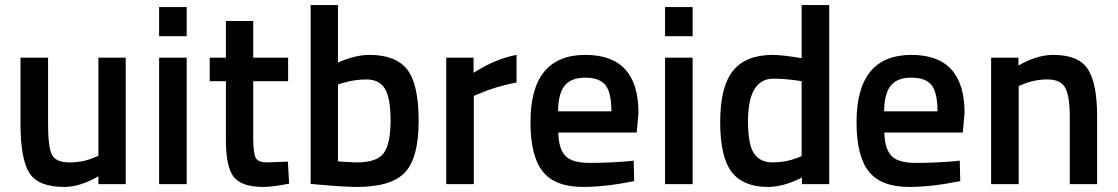

<svg xmlns="http://www.w3.org/2000/svg" viewBox="-20 -728 4418 759"><path d="M369 -500H477V0H369V-31Q296 11 234 11Q131 11 96 -44.5Q61 -100 61 -239V-500H170V-238Q170 -148 185 -117Q200 -86 255 -86Q309 -86 354 -106L369 -112Z M609 0V-500H718V0ZM609 -585V-700H718V-585Z M1119 -407H981V-187Q981 -126 990 -106Q999 -86 1036 -86L1118 -89L1123 -2Q1056 11 1021 11Q936 11 904.5 -28Q873 -67 873 -175V-407H809V-500H873V-645H981V-500H1119Z M1441 -511Q1544 -511 1589.5 -453.5Q1635 -396 1635 -250Q1635 -104 1581 -46.5Q1527 11 1391 11Q1344 11 1242 2L1208 -1V-708H1316V-481Q1385 -511 1441 -511ZM1391 -86Q1471 -86 1497.5 -123.5Q1524 -161 1524 -251Q1524 -341 1501.5 -377.5Q1479 -414 1428 -414Q1380 -414 1332 -399L1316 -394V-90Q1371 -86 1391 -86Z M1744 0V-500H1852V-440Q1937 -495 2022 -511V-402Q1936 -385 1875 -358L1853 -349V0Z M2457 -90 2485 -93 2487 -12Q2373 11 2285 11Q2174 11 2125.5 -50Q2077 -111 2077 -245Q2077 -511 2294 -511Q2504 -511 2504 -282L2497 -204H2187Q2188 -142 2214 -113Q2240 -84 2311 -84Q2382 -84 2457 -90ZM2397 -288Q2397 -362 2373.5 -391.5Q2350 -421 2294 -421Q2238 -421 2212.5 -390Q2187 -359 2186 -288Z M2609 0V-500H2718V0ZM2609 -585V-700H2718V-585Z M3258 -708V0H3150V-26Q3077 11 3016 11Q2918 11 2872.5 -48Q2827 -107 2827 -246Q2827 -385 2877.5 -448Q2928 -511 3035 -511Q3071 -511 3149 -498V-708ZM3132 -104 3149 -111V-407Q3089 -417 3038 -417Q2937 -417 2937 -249Q2937 -157 2960.5 -121.5Q2984 -86 3035 -86Q3086 -86 3132 -104Z M3746 -90 3774 -93 3776 -12Q3662 11 3574 11Q3463 11 3414.5 -50Q3366 -111 3366 -245Q3366 -511 3583 -511Q3793 -511 3793 -282L3786 -204H3476Q3477 -142 3503 -113Q3529 -84 3600 -84Q3671 -84 3746 -90ZM3686 -288Q3686 -362 3662.5 -391.5Q3639 -421 3583 -421Q3527 -421 3501.5 -390Q3476 -359 3475 -288Z M4007 0H3898V-500H4006V-469Q4079 -511 4144 -511Q4244 -511 4280.5 -454.5Q4317 -398 4317 -268V0H4209V-265Q4209 -346 4191.5 -380Q4174 -414 4120 -414Q4069 -414 4022 -394L4007 -388Z"/></svg>

Font: TitilliumWebSemiBold
Style: Bold
Weight: 600
Version: Version 1.001;PS 57.000;hotconv 1.0.70;makeotf.lib2.5.55311